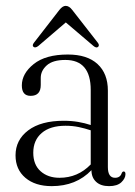

<svg xmlns="http://www.w3.org/2000/svg" viewBox="-20 -626 459 655"><path d="M33 -96Q33 -148.5 76.2 -181.2Q119.5 -214 197.5 -214Q224 -214 247 -210Q270 -206 289.5 -199.5V-319Q289.5 -421.5 203 -421.5Q160 -421.5 139.5 -403Q119 -384.5 119 -360.5V-336Q119 -299 84.5 -299Q54.5 -299 54.5 -334.5Q54.5 -375 95 -407.5Q135.5 -440 211.5 -440Q277.5 -440 312.8 -407.5Q348 -375 348 -317V-56Q348 -19.5 372.5 -19.5Q390.5 -19.5 395.5 -36Q398 -41 402 -41Q408 -41 408 -32Q408 -17.5 394 -4.2Q380 9 352 9Q323.5 9 307.8 -5.8Q292 -20.5 292 -45.5Q240 9 156.5 9Q100 9 66.5 -19.5Q33 -48 33 -96ZM93.5 -105Q93.5 -64 118.5 -41.8Q143.5 -19.5 183 -19.5Q245.5 -19.5 289.5 -65V-181.5Q270 -188 248.8 -192.5Q227.5 -197 203.5 -197Q151 -197 122.2 -172.2Q93.5 -147.5 93.5 -105ZM110.5 -469Q100.5 -461.5 94.5 -466Q88.5 -471 96 -480.5L182.5 -592Q193.5 -606 204 -606Q216 -606 226.5 -592L313.5 -480.5Q320.5 -471.5 314.5 -466Q308.5 -461 298.5 -469.5L204.5 -549.5Z"/></svg>

Font: Fraunces 144pt Soft Light
Style: Regular
Weight: 300
Version: Version 1.000;[0bf87f6ff]